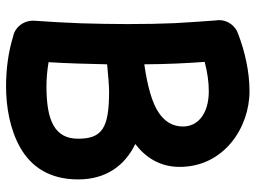

<svg xmlns="http://www.w3.org/2000/svg" viewBox="-122 -640 820 615"><g transform="rotate(90 287.5 -333.0)"><path d="M555.2 -173.8C555.2 -263.7 510.7 -323.2 441.9 -356.9C485.4 -390.1 515.1 -436.5 515.1 -499C515.1 -639.6 390.6 -722.7 272.5 -722.7C210 -722.7 146 -708 89.4 -686.5C63.5 -678.2 44.9 -652.8 44.9 -625.5C44.9 -622.1 45.4 -618.7 45.9 -615.2C49.3 -571.3 52.2 -527.3 54.7 -482.9C56.6 -438.5 57.6 -388.2 57.6 -332C57.6 -286.1 56.6 -236.8 55.2 -184.1C53.2 -131.3 50.3 -81.1 46.9 -33.7C44.9 -0.5 66.9 28.8 98.1 34.7C147 49.8 202.1 57.1 256.8 57.1C321.3 57.1 394 45.4 454.1 11.2C514.2 -23.4 555.2 -81.5 555.2 -173.8ZM272.5 -592.3C346.2 -592.3 385.7 -556.2 385.7 -509.8C385.7 -477.1 370.6 -451.2 340.3 -431.2C310.1 -411.1 258.8 -396 186.5 -385.7C186 -459.5 183.1 -519 178.7 -579.1C211.9 -587.9 243.2 -592.3 272.5 -592.3ZM273.9 -272.9C390.1 -272.9 424.8 -251 424.8 -173.8C424.8 -98.1 366.2 -72.3 256.8 -72.3C231 -72.3 205.6 -74.7 179.7 -79.1C183.6 -140.1 185.1 -206.1 186.5 -266.6C219.7 -270 256.3 -272.9 273.9 -272.9Z"/></g></svg>

Font: Mikhak
Style: Bold
Weight: 700
Designer: Amin Abedi
Version: Version 3.2